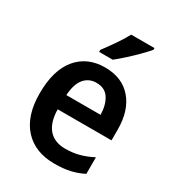

<svg xmlns="http://www.w3.org/2000/svg" viewBox="-186 -874 902 992"><g transform="rotate(30 265.0 -378.0)"><path d="M272 -552Q374 -552 431 -486Q488 -420 488 -307V-242H167Q168 -165 202.5 -125Q237 -85 301 -85Q346 -85 383.5 -95Q421 -105 462 -126V-27Q424 -8 384.5 1Q345 10 292 10Q176 10 110.5 -62Q45 -134 45 -267Q45 -406 106 -479Q167 -552 272 -552ZM273 -461Q228 -461 200.5 -428Q173 -395 169 -328H373Q372 -386 348 -423.5Q324 -461 273 -461ZM442 -756Q426 -737 398.5 -709Q371 -681 340 -653Q309 -625 285 -606H204V-618Q229 -651 257 -691.5Q285 -732 303 -766H442Z"/></g></svg>

Font: Noto Sans SemiCondensed SemiBold
Style: Regular
Weight: 600
Width: 4
Designer: Monotype Design Team
Foundry: Monotype Imaging Inc.
Version: Version 2.013; ttfautohint (v1.8.4.7-5d5b)